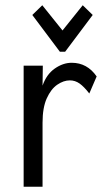

<svg xmlns="http://www.w3.org/2000/svg" viewBox="-20 -710 415 731"><path d="M70 1V-460H143L142 -384Q157 -427 188.5 -449Q220 -471 253 -471Q312 -471 348 -419L320 -354Q300 -380 283 -392Q266 -404 246 -404Q222 -404 198 -387.5Q174 -371 158 -335.5Q142 -300 142 -243V1ZM141 -690 218 -594 295 -690 333 -653 228 -513H208L103 -653Z"/></svg>

Font: Inconsolata Condensed Medium
Style: Regular
Weight: 500
Width: 3
Monospace: yes
Designer: Raph Levien, Cyreal, Brenton Simpson
Foundry: Raph Levien, Cyreal, Google
Version: Version 3.100; ttfautohint (v1.8.4.7-5d5b)